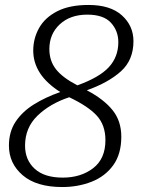

<svg xmlns="http://www.w3.org/2000/svg" viewBox="-20 -744 577 774"><path d="M231 10Q127 10 71.5 -37.5Q16 -85 16 -157Q16 -213 43 -253.5Q70 -294 116.5 -323Q163 -352 223 -373Q114 -442 114 -540Q114 -589 137.5 -631Q161 -673 210.5 -698.5Q260 -724 337 -724Q425 -724 471.5 -682Q518 -640 518 -578Q518 -502 467.5 -456.5Q417 -411 330 -380Q397 -345 433 -301Q469 -257 469 -193Q469 -123 436.5 -78Q404 -33 349.5 -11.5Q295 10 231 10ZM292 -400Q381 -432 419 -473.5Q457 -515 457 -574Q457 -620 427 -652.5Q397 -685 332 -685Q263 -685 221 -646Q179 -607 179 -546Q179 -499 205.5 -465Q232 -431 292 -400ZM233 -28Q306 -28 355.5 -66Q405 -104 405 -179Q405 -240 370 -278Q335 -316 259 -352Q181 -326 131 -277.5Q81 -229 81 -157Q81 -99 120 -63.5Q159 -28 233 -28Z"/></svg>

Font: Noto Serif Light
Style: Italic
Weight: 300
Italic angle: -12°
Designer: Monotype Design Team
Foundry: Monotype Imaging Inc.
Version: Version 2.013